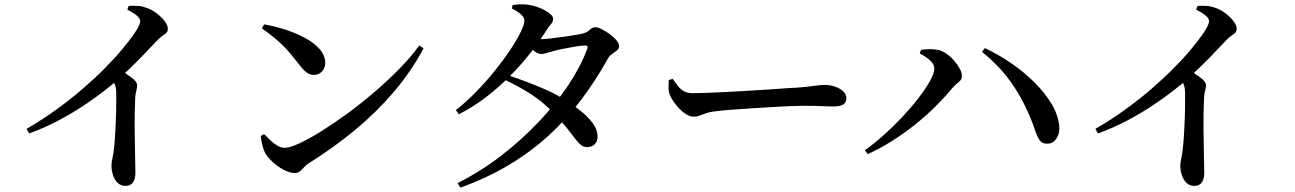

<svg xmlns="http://www.w3.org/2000/svg" viewBox="-20 -807 5950 882"><path d="M102 -215Q171 -255 234.5 -300.5Q298 -346 354.5 -394.5Q411 -443 458 -490Q505 -537 540 -579Q575 -621 597 -653Q624 -692 624 -710Q624 -723 608 -736Q592 -749 565 -763L571 -780Q590 -781 610.5 -780Q631 -779 650 -772Q674 -765 697.5 -747.5Q721 -730 736 -710.5Q751 -691 751 -675Q751 -663 744.5 -656.5Q738 -650 727 -643Q716 -636 702 -621Q671 -588 625 -540.5Q579 -493 520 -440Q499 -421 460 -390.5Q421 -360 368 -324.5Q315 -289 250.5 -254.5Q186 -220 114 -194ZM557 47Q535 47 520.5 33Q506 19 499 -3Q492 -25 492 -46Q492 -60 496 -77Q500 -94 503 -119Q506 -144 508 -174.5Q510 -205 511.5 -236.5Q513 -268 513.5 -297Q514 -326 514 -349Q514 -372 514 -385Q513 -407 506.5 -422Q500 -437 485 -457L526 -491Q559 -469 584.5 -450.5Q610 -432 610 -415Q610 -403 606 -389.5Q602 -376 601 -356Q598 -287 598.5 -218.5Q599 -150 600.5 -96Q602 -42 602 -14Q602 16 590.5 31.5Q579 47 557 47Z M1335 -12Q1311 -12 1283 -27Q1255 -42 1232.5 -63Q1210 -84 1199 -102Q1191 -117 1185 -140.5Q1179 -164 1178 -182L1193 -191Q1206 -178 1221.5 -163Q1237 -148 1254 -138Q1271 -128 1288 -128Q1311 -128 1355.5 -148.5Q1400 -169 1457.5 -205Q1515 -241 1578.5 -287.5Q1642 -334 1703.5 -387Q1765 -440 1817.5 -494Q1870 -548 1906 -598L1926 -585Q1868 -477 1788 -383.5Q1708 -290 1610.5 -209.5Q1513 -129 1400 -58Q1387 -50 1377 -39Q1367 -28 1357.5 -20Q1348 -12 1335 -12ZM1422 -463Q1403 -463 1388 -474.5Q1373 -486 1353 -512Q1335 -535 1319 -554.5Q1303 -574 1285 -592.5Q1267 -611 1242.5 -631.5Q1218 -652 1183 -677L1193 -695Q1241 -687 1290.5 -671Q1340 -655 1381.5 -632.5Q1423 -610 1448.5 -581Q1474 -552 1474 -517Q1474 -495 1459.5 -479Q1445 -463 1422 -463Z M2082 34Q2188 -19 2282.5 -92Q2377 -165 2455.5 -248Q2534 -331 2591 -416.5Q2648 -502 2677 -581Q2685 -599 2666 -598Q2651 -598 2622.5 -593Q2594 -588 2565.5 -582.5Q2537 -577 2521 -572Q2505 -568 2491.5 -563.5Q2478 -559 2465 -559Q2453 -559 2435 -572Q2417 -585 2398 -601L2415 -632Q2431 -629 2441.5 -628Q2452 -627 2462 -627Q2477 -627 2505.5 -630Q2534 -633 2565 -637.5Q2596 -642 2621.5 -646Q2647 -650 2657 -653Q2677 -658 2689 -670Q2701 -682 2716 -682Q2726 -682 2744 -673Q2762 -664 2780 -651Q2798 -638 2811 -623Q2824 -608 2824 -594Q2824 -583 2813.5 -575Q2803 -567 2791 -558.5Q2779 -550 2772 -537Q2716 -436 2649 -347.5Q2582 -259 2500.5 -184.5Q2419 -110 2319 -50Q2219 10 2095 55ZM2679 -131Q2662 -131 2649.5 -140.5Q2637 -150 2622 -170Q2607 -190 2583.5 -219.5Q2560 -249 2522 -289Q2473 -340 2417.5 -375.5Q2362 -411 2298 -441L2312 -462Q2352 -449 2397 -432Q2442 -415 2486.5 -395.5Q2531 -376 2567 -353Q2607 -329 2643 -301Q2679 -273 2701.5 -243Q2724 -213 2725 -183Q2726 -159 2713 -145.5Q2700 -132 2679 -131ZM2074 -301Q2120 -337 2165.5 -383.5Q2211 -430 2251.5 -480Q2292 -530 2323 -576.5Q2354 -623 2371.5 -659Q2389 -695 2389 -713Q2389 -727 2372.5 -741.5Q2356 -756 2331 -768L2335 -784Q2349 -786 2364.5 -787Q2380 -788 2400 -786Q2428 -783 2456 -772Q2484 -761 2502.5 -747Q2521 -733 2521 -721Q2521 -707 2512.5 -698Q2504 -689 2491 -669Q2458 -616 2414.5 -561Q2371 -506 2319 -454Q2267 -402 2209 -358Q2151 -314 2088 -282Z M3164 -271Q3147 -271 3125 -287Q3103 -303 3084.5 -326.5Q3066 -350 3057 -371Q3051 -387 3051 -404.5Q3051 -422 3052 -439L3070 -445Q3083 -426 3095 -411Q3107 -396 3122.5 -387.5Q3138 -379 3162 -379Q3187 -379 3227.5 -380.5Q3268 -382 3317 -384.5Q3366 -387 3416.5 -390Q3467 -393 3512.5 -396Q3558 -399 3591 -401.5Q3624 -404 3638 -404Q3688 -408 3718.5 -412.5Q3749 -417 3768 -417Q3793 -417 3816 -409Q3839 -401 3853.5 -387.5Q3868 -374 3868 -355Q3868 -337 3854 -327.5Q3840 -318 3811 -318Q3783 -318 3752.5 -319.5Q3722 -321 3671 -321Q3650 -321 3611 -319.5Q3572 -318 3524 -315Q3476 -312 3428.5 -309Q3381 -306 3340.5 -303Q3300 -300 3277 -297Q3245 -294 3226 -287.5Q3207 -281 3194 -276Q3181 -271 3164 -271Z M3953 -117Q3997 -148 4042 -188.5Q4087 -229 4128 -273Q4169 -317 4201.5 -359.5Q4234 -402 4253 -436.5Q4272 -471 4272 -492Q4272 -506 4262.5 -518.5Q4253 -531 4237.5 -542Q4222 -553 4205 -561L4211 -578Q4224 -580 4243.5 -581Q4263 -582 4280 -579Q4302 -577 4323 -563.5Q4344 -550 4361 -530.5Q4378 -511 4388.5 -492Q4399 -473 4399 -458Q4399 -441 4383 -429Q4367 -417 4351 -398Q4318 -358 4275 -315.5Q4232 -273 4181.5 -233Q4131 -193 4076.5 -158.5Q4022 -124 3966 -99ZM4792 -147Q4766 -146 4754 -165.5Q4742 -185 4731 -220Q4694 -324 4637.5 -410Q4581 -496 4491 -569L4504 -586Q4563 -559 4622.5 -518.5Q4682 -478 4731 -429.5Q4780 -381 4811 -329Q4842 -277 4846 -226Q4848 -205 4841 -186.5Q4834 -168 4821.5 -157.5Q4809 -147 4792 -147Z M5012 -215Q5081 -255 5144.5 -300.5Q5208 -346 5264.5 -394.5Q5321 -443 5368 -490Q5415 -537 5450 -579Q5485 -621 5507 -653Q5534 -692 5534 -710Q5534 -723 5518 -736Q5502 -749 5475 -763L5481 -780Q5500 -781 5520.5 -780Q5541 -779 5560 -772Q5584 -765 5607.5 -747.5Q5631 -730 5646 -710.5Q5661 -691 5661 -675Q5661 -663 5654.5 -656.5Q5648 -650 5637 -643Q5626 -636 5612 -621Q5581 -588 5535 -540.5Q5489 -493 5430 -440Q5409 -421 5370 -390.5Q5331 -360 5278 -324.5Q5225 -289 5160.5 -254.5Q5096 -220 5024 -194ZM5467 47Q5445 47 5430.5 33Q5416 19 5409 -3Q5402 -25 5402 -46Q5402 -60 5406 -77Q5410 -94 5413 -119Q5416 -144 5418 -174.5Q5420 -205 5421.5 -236.5Q5423 -268 5423.5 -297Q5424 -326 5424 -349Q5424 -372 5424 -385Q5423 -407 5416.5 -422Q5410 -437 5395 -457L5436 -491Q5469 -469 5494.5 -450.5Q5520 -432 5520 -415Q5520 -403 5516 -389.5Q5512 -376 5511 -356Q5508 -287 5508.5 -218.5Q5509 -150 5510.5 -96Q5512 -42 5512 -14Q5512 16 5500.5 31.5Q5489 47 5467 47Z"/></svg>

Font: Noto Serif SC ExtraLight SemiBold
Style: Regular
Weight: 600
Version: Version 2.002-H1;hotconv 1.1.0;makeotfexe 2.6.0